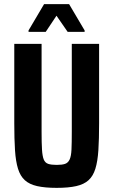

<svg xmlns="http://www.w3.org/2000/svg" viewBox="-20 -900 548 928"><path d="M254 8Q197 8 159.5 -0.5Q122 -9 100 -29Q78 -49 67 -84.5Q56 -120 52.5 -174Q49 -228 49 -304V-688H181V-263Q181 -209 183 -177Q185 -145 191.5 -129Q198 -113 213 -108Q228 -103 254 -103Q280 -103 294.5 -108Q309 -113 316.5 -129Q324 -145 325.5 -177Q327 -209 327 -263V-688H459V-304Q459 -228 455.5 -174Q452 -120 441 -84.5Q430 -49 408 -29Q386 -9 348.5 -0.5Q311 8 254 8ZM118 -746V-753L193 -880H314L389 -753V-746H307L253 -824L201 -746Z"/></svg>

Font: Saira Condensed
Style: Bold
Weight: 700
Width: 3
Designer: Hector Gatti with collaboration of the Omnibus-Type team
Foundry: Omnibus-Type
Version: Version 1.101